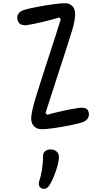

<svg xmlns="http://www.w3.org/2000/svg" viewBox="-20 -798 660 1193"><path d="M173.8 -63.2Q173.8 -82.5 182.4 -119.8Q191 -157 206.5 -206.8Q230.5 -283.5 246.8 -333.8Q263.2 -384.2 288.2 -462Q311.8 -534.5 325.2 -575.8Q338.5 -617 357.8 -678.7L347 -689.5Q312.3 -677.8 248 -662.5Q183.7 -647.2 147.2 -641.8Q124.2 -639.2 109.5 -646.5Q94.8 -653.8 89.3 -673.3Q83.5 -694.5 93.9 -711.5Q104.3 -728.5 130.3 -736.5Q153.5 -743.8 204.2 -753.8Q255 -763.8 306 -770.9Q357 -778 383 -778Q401.7 -778 416.1 -770.2Q430.5 -762.3 438.7 -747.1Q446.8 -731.8 446.8 -710.5Q446.8 -692.7 442.6 -667.7Q438.3 -642.7 429 -611.7Q403.5 -529.5 386.3 -476.7Q369.2 -423.8 339.5 -333.5Q315.8 -259.5 295.3 -196.4Q274.8 -133.3 262.7 -95.5L273.3 -84.7Q308.3 -95.3 369.8 -108.8Q431.3 -122.3 468 -127.3Q494.8 -131 510.7 -125.2Q526.5 -119.5 531 -100.3Q536.2 -78.5 525.2 -62Q514.3 -45.5 490 -37.5Q468 -30.3 418.3 -20.1Q368.7 -9.8 317.9 -2.5Q267.2 4.8 239.5 4.8Q220.7 4.8 205.8 -2.9Q190.8 -10.7 182.3 -26Q173.8 -41.3 173.8 -63.2ZM223.3 329.7Q233.7 297.8 240.6 257.5Q247.5 217.2 247 175.7Q246.5 150.2 263.5 139.1Q280.5 128 303.5 131.2Q326 134.3 337.3 149.6Q348.7 164.8 345.8 187.5Q341 226 325.3 270.2Q309.7 314.5 292.2 344.8Q282.7 361.5 271.6 369.3Q260.5 377.2 246.8 374.7Q231.3 372 224.6 359.5Q217.8 347 223.3 329.7Z"/></svg>

Font: Monaspace Radon Var
Style: Regular
Weight: 400
Designer: Riley Cran and the Lettermatic Team
Version: Version 1.000 (Monaspace Radon Var)